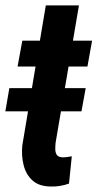

<svg xmlns="http://www.w3.org/2000/svg" viewBox="-30 -678 359 707"><path d="M309.1 -528.3 292 -433.1H34.7L52.2 -528.3ZM138.7 -658.2H260.7L174.8 -152.8Q173.3 -140.1 173.6 -127.9Q173.8 -115.7 179.4 -107.4Q185.1 -99.1 201.2 -98.6Q209.5 -98.6 217.8 -99.9Q226.1 -101.1 234.4 -102.5L224.1 -2Q207.5 3.9 190.9 6.6Q174.3 9.3 156.7 8.8Q113.3 8.3 89.4 -13.7Q65.4 -35.6 56.9 -70.3Q48.3 -105 52.2 -143.1ZM285.6 -353.5 270 -268.1H-10.3L4.4 -353.5Z"/></svg>

Font: Roboto Condensed SemiBold
Style: Italic
Weight: 600
Italic angle: -12°
Designer: Christian Robertson
Foundry: Google
Version: Version 3.008; 2023